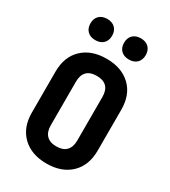

<svg xmlns="http://www.w3.org/2000/svg" viewBox="-229 -1069 1057 1191"><g transform="rotate(30 300.0 -473.0)"><path d="M300 10Q191.8 10 128 -51.2Q64.2 -112.5 64.2 -218.5V-511.5Q64.2 -618.4 128 -679.2Q191.8 -740 300 -740Q408.2 -740 472 -679.2Q535.8 -618.4 535.8 -511.7V-218.5Q535.8 -112.5 472 -51.2Q408.2 10 300 10ZM300 -112.6Q347.1 -112.6 371 -137.6Q394.8 -162.6 394.8 -208.5V-521.5Q394.8 -568.2 371.4 -592.8Q348 -617.4 300 -617.4Q252.2 -617.4 228.7 -592.8Q205.2 -568.2 205.2 -521.5V-208.5Q205.2 -162.6 229.1 -137.6Q253 -112.6 300 -112.6ZM420.3 -804.3Q384.5 -804.3 363.7 -824.7Q342.8 -845.1 342.8 -880Q342.8 -915.1 363.7 -935.6Q384.5 -956 420.3 -956Q456.1 -956 477 -935.6Q497.9 -915.1 497.9 -880Q497.9 -845.1 477 -824.7Q456.1 -804.3 420.3 -804.3ZM179.7 -804.3Q143.9 -804.3 123 -824.7Q102.1 -845.1 102.1 -880Q102.1 -915.1 123 -935.6Q143.9 -956 179.7 -956Q215.5 -956 236.3 -935.6Q257.2 -915.1 257.2 -880Q257.2 -845.1 236.3 -824.7Q215.5 -804.3 179.7 -804.3Z"/></g></svg>

Font: JetBrains Mono
Style: Regular
Weight: 400
Monospace: yes
Designer: Philipp Nurullin, Konstantin Bulenkov
Foundry: JetBrains
Version: Version 2.305